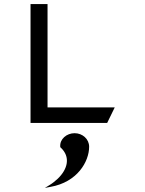

<svg xmlns="http://www.w3.org/2000/svg" viewBox="-20 -600 709 937"><path d="M344 50C306 50 271 78 274 116V118L276 120C326 166 310 226 262 272C250 283 237 294 222 303L199 317L226 312C358 289 415 188 415 116C415 79 383 50 344 50ZM212 -580H129V0H503L540 -76H212Z"/></svg>

Font: Charger Monospace
Style: Regular
Weight: 400
Designer: Jasper
Foundry: Cannot Into Space Fonts
Version: Version 0.980